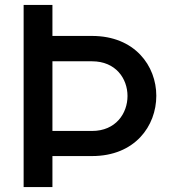

<svg xmlns="http://www.w3.org/2000/svg" viewBox="-20 -760 696 780"><path d="M193 0V-126H354C528 -126 615 -248 615 -371C615 -492 528 -614 354 -614H193V-740H76V0ZM354 -511C450 -511 498 -441 498 -370C498 -299 450 -228 354 -228H193V-511Z"/></svg>

Font: Be Vietnam Pro Medium
Style: Regular
Weight: 500
Designer: Lam Bao, Tony Le, Vietanh Nguyen
Foundry: Yellow Type Foundry
Version: Version 1.002